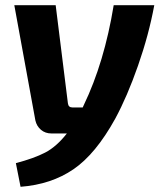

<svg xmlns="http://www.w3.org/2000/svg" viewBox="-20 -513 618 738"><path d="M417 -493H573Q552 -379 510.5 -260.5Q469 -142 423 -57Q348 79 262.5 137.5Q177 196 59 205L41 114Q110 96 153.5 73.5Q197 51 237 0H178Q154 0 137.5 -14Q121 -28 116 -50L35 -493H194L241 -116Q243 -100 258 -100H298L302 -109Q381 -273 417 -493Z"/></svg>

Font: Ezarion
Style: Bold Italic
Weight: 700
Italic angle: -8°
Designer: Natanael Gama
Version: Version 1.001;PS 001.001;hotconv 1.0.70;makeotf.lib2.5.58329